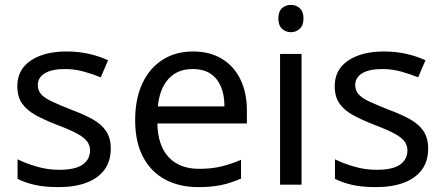

<svg xmlns="http://www.w3.org/2000/svg" viewBox="-20 -757 1820 787"><path d="M434 -148Q434 -96 408 -61Q382 -26 334 -8Q286 10 220 10Q164 10 123.5 1Q83 -8 52 -24V-104Q84 -88 129.5 -74.5Q175 -61 222 -61Q289 -61 319 -82.5Q349 -104 349 -140Q349 -160 338 -176Q327 -192 298.5 -208Q270 -224 217 -244Q165 -264 128 -284Q91 -304 71 -332Q51 -360 51 -404Q51 -472 106.5 -509Q162 -546 252 -546Q301 -546 343.5 -536.5Q386 -527 423 -510L393 -440Q359 -454 322 -464Q285 -474 246 -474Q192 -474 163.5 -456.5Q135 -439 135 -409Q135 -387 148 -371.5Q161 -356 191.5 -341.5Q222 -327 273 -307Q324 -288 360 -268Q396 -248 415 -219.5Q434 -191 434 -148Z M771 -546Q840 -546 889.5 -516Q939 -486 965.5 -431.5Q992 -377 992 -304V-251H625Q627 -160 671.5 -112.5Q716 -65 796 -65Q847 -65 886.5 -74.5Q926 -84 968 -102V-25Q927 -7 887 1.5Q847 10 792 10Q716 10 657.5 -21Q599 -52 566.5 -113.5Q534 -175 534 -264Q534 -352 563.5 -415Q593 -478 646.5 -512Q700 -546 771 -546ZM770 -474Q707 -474 670.5 -433.5Q634 -393 627 -321H900Q900 -367 886 -401Q872 -435 843.5 -454.5Q815 -474 770 -474Z M1216 -536V0H1128V-536ZM1173 -737Q1193 -737 1208.5 -723.5Q1224 -710 1224 -681Q1224 -653 1208.5 -639Q1193 -625 1173 -625Q1151 -625 1136 -639Q1121 -653 1121 -681Q1121 -710 1136 -723.5Q1151 -737 1173 -737Z M1735 -148Q1735 -96 1709 -61Q1683 -26 1635 -8Q1587 10 1521 10Q1465 10 1424.5 1Q1384 -8 1353 -24V-104Q1385 -88 1430.5 -74.5Q1476 -61 1523 -61Q1590 -61 1620 -82.5Q1650 -104 1650 -140Q1650 -160 1639 -176Q1628 -192 1599.5 -208Q1571 -224 1518 -244Q1466 -264 1429 -284Q1392 -304 1372 -332Q1352 -360 1352 -404Q1352 -472 1407.5 -509Q1463 -546 1553 -546Q1602 -546 1644.5 -536.5Q1687 -527 1724 -510L1694 -440Q1660 -454 1623 -464Q1586 -474 1547 -474Q1493 -474 1464.5 -456.5Q1436 -439 1436 -409Q1436 -387 1449 -371.5Q1462 -356 1492.5 -341.5Q1523 -327 1574 -307Q1625 -288 1661 -268Q1697 -248 1716 -219.5Q1735 -191 1735 -148Z"/></svg>

Font: utamil05
Style: Book
Weight: 400
Designer: Jelle Bosma - Monotype Design Team
Foundry: Monotype Imaging Inc.
Version: Version 2.003